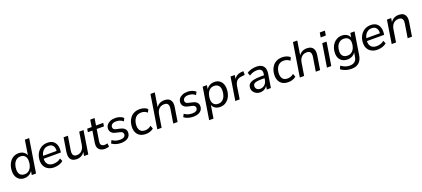

<svg xmlns="http://www.w3.org/2000/svg" viewBox="78 -2157 8343 3798"><g transform="rotate(-20 4249.5 -258.0)"><path d="M229 9Q173 9 131 -16.5Q89 -42 65.5 -89Q42 -136 42 -200Q42 -281 71 -348.5Q100 -416 154.5 -456Q209 -496 286 -496Q344 -496 389.5 -467Q435 -438 452 -380H445L496 -705H587L475 0H385L402 -101H410Q393 -67 366 -42.5Q339 -18 304.5 -4.5Q270 9 229 9ZM260 -63Q313 -63 350 -92.5Q387 -122 406 -172.5Q425 -223 425 -284Q425 -352 391.5 -388Q358 -424 299 -424Q246 -424 209.5 -394.5Q173 -365 153.5 -315Q134 -265 134 -203Q134 -135 167.5 -99Q201 -63 260 -63Z M859 9Q789 9 737.5 -17.5Q686 -44 658 -92.5Q630 -141 630 -207Q630 -287 662 -352.5Q694 -418 753 -457Q812 -496 892 -496Q969 -496 1014 -461Q1059 -426 1075 -368.5Q1091 -311 1082 -246L1079 -223H701L709 -281H1027L1009 -267Q1016 -313 1006 -349.5Q996 -386 968 -408Q940 -430 891 -430Q839 -430 804 -406.5Q769 -383 749.5 -347Q730 -311 724 -270L719 -245Q711 -190 725.5 -149Q740 -108 775.5 -85.5Q811 -63 865 -63Q911 -63 950.5 -76Q990 -89 1022 -117L1049 -56Q1016 -25 964.5 -8Q913 9 859 9Z M1330 9Q1278 9 1241.5 -12.5Q1205 -34 1190 -79Q1175 -124 1185 -194L1232 -487H1323L1276 -194Q1269 -151 1276 -122Q1283 -93 1304 -79Q1325 -65 1360 -65Q1404 -65 1437 -85Q1470 -105 1491 -140.5Q1512 -176 1519 -224L1561 -487H1652L1575 0H1486L1503 -108H1513Q1488 -52 1440.5 -21.5Q1393 9 1330 9Z M1929 9Q1871 9 1833 -13.5Q1795 -36 1780 -76Q1765 -116 1774 -170L1813 -417H1718L1729 -487H1824L1847 -635H1938L1915 -487H2067L2056 -417H1904L1866 -179Q1856 -119 1878 -93.5Q1900 -68 1948 -68Q1964 -68 1979 -71Q1994 -74 2006 -78L2014 -9Q2000 -1 1976 4Q1952 9 1929 9Z M2269 9Q2209 9 2157.5 -7Q2106 -23 2072 -51L2104 -112Q2128 -94 2155 -82Q2182 -70 2211 -64.5Q2240 -59 2270 -59Q2322 -59 2351.5 -79.5Q2381 -100 2381 -136Q2381 -160 2365 -176Q2349 -192 2319 -199L2224 -221Q2174 -232 2144.5 -264Q2115 -296 2115 -342Q2115 -386 2139.5 -420.5Q2164 -455 2210 -475.5Q2256 -496 2319 -496Q2352 -496 2384 -489Q2416 -482 2444 -468.5Q2472 -455 2491 -435L2460 -375Q2431 -402 2394 -415Q2357 -428 2315 -428Q2261 -428 2230.5 -406Q2200 -384 2200 -347Q2200 -324 2213.5 -308Q2227 -292 2257 -285L2351 -263Q2406 -250 2435.5 -220Q2465 -190 2465 -143Q2465 -95 2440.5 -61Q2416 -27 2371.5 -9Q2327 9 2269 9Z M2789 9Q2715 9 2667 -18.5Q2619 -46 2595 -95Q2571 -144 2571 -208Q2571 -262 2586.5 -313.5Q2602 -365 2634 -406Q2666 -447 2716 -471.5Q2766 -496 2835 -496Q2884 -496 2928 -480.5Q2972 -465 2998 -438L2967 -374Q2942 -398 2910 -410.5Q2878 -423 2839 -423Q2792 -423 2758.5 -404.5Q2725 -386 2704.5 -355Q2684 -324 2674 -286.5Q2664 -249 2664 -209Q2664 -143 2696 -103.5Q2728 -64 2800 -64Q2830 -64 2863.5 -76Q2897 -88 2925 -113L2950 -47Q2931 -29 2904 -16.5Q2877 -4 2847.5 2.5Q2818 9 2789 9Z M3028 0 3140 -705H3231L3179 -379H3168Q3193 -435 3240.5 -465.5Q3288 -496 3355 -496Q3409 -496 3445.5 -474.5Q3482 -453 3497.5 -408Q3513 -363 3502 -294L3455 0H3364L3411 -293Q3418 -337 3410.5 -365.5Q3403 -394 3382 -408Q3361 -422 3325 -422Q3278 -422 3244 -402.5Q3210 -383 3189 -347.5Q3168 -312 3161 -263L3119 0Z M3789 9Q3729 9 3677.5 -7Q3626 -23 3592 -51L3624 -112Q3648 -94 3675 -82Q3702 -70 3731 -64.5Q3760 -59 3790 -59Q3842 -59 3871.5 -79.5Q3901 -100 3901 -136Q3901 -160 3885 -176Q3869 -192 3839 -199L3744 -221Q3694 -232 3664.5 -264Q3635 -296 3635 -342Q3635 -386 3659.5 -420.5Q3684 -455 3730 -475.5Q3776 -496 3839 -496Q3872 -496 3904 -489Q3936 -482 3964 -468.5Q3992 -455 4011 -435L3980 -375Q3951 -402 3914 -415Q3877 -428 3835 -428Q3781 -428 3750.5 -406Q3720 -384 3720 -347Q3720 -324 3733.5 -308Q3747 -292 3777 -285L3871 -263Q3926 -250 3955.5 -220Q3985 -190 3985 -143Q3985 -95 3960.5 -61Q3936 -27 3891.5 -9Q3847 9 3789 9Z M4054 180 4160 -487H4249L4233 -386H4224Q4242 -420 4268.5 -445Q4295 -470 4330 -483Q4365 -496 4406 -496Q4463 -496 4504.5 -471Q4546 -446 4569.5 -398.5Q4593 -351 4593 -286Q4593 -206 4564 -139Q4535 -72 4480.5 -31.5Q4426 9 4348 9Q4290 9 4245 -20Q4200 -49 4183 -107H4191L4145 180ZM4336 -63Q4389 -63 4425.5 -92.5Q4462 -122 4481.5 -172.5Q4501 -223 4501 -284Q4501 -352 4467.5 -388Q4434 -424 4375 -424Q4322 -424 4285 -394.5Q4248 -365 4229 -315Q4210 -265 4210 -203Q4210 -135 4243.5 -99Q4277 -63 4336 -63Z M4670 0 4747 -487H4836L4817 -371H4807Q4825 -424 4869 -458Q4913 -492 4981 -497L5021 -500V-421L4960 -415Q4908 -411 4876 -392Q4844 -373 4827.5 -341Q4811 -309 4803 -265L4762 0Z M5193 9Q5150 9 5113.5 -10Q5077 -29 5054.5 -62.5Q5032 -96 5032 -138Q5032 -190 5061 -221.5Q5090 -253 5151 -268.5Q5212 -284 5307 -284H5388L5379 -226H5317Q5244 -226 5202 -218.5Q5160 -211 5141.5 -193Q5123 -175 5123 -144Q5123 -102 5151 -79.5Q5179 -57 5217 -57Q5252 -57 5282.5 -73Q5313 -89 5334.5 -118.5Q5356 -148 5362 -190L5381 -311Q5390 -366 5366 -395.5Q5342 -425 5280 -425Q5236 -425 5195 -412.5Q5154 -400 5115 -373L5091 -439Q5115 -457 5147.5 -469.5Q5180 -482 5217 -489Q5254 -496 5291 -496Q5362 -496 5403.5 -469.5Q5445 -443 5460 -396.5Q5475 -350 5465 -287L5419 0H5333L5350 -109H5360Q5347 -69 5320.5 -42.5Q5294 -16 5261 -3.5Q5228 9 5193 9Z M5789 9Q5715 9 5667 -18.5Q5619 -46 5595 -95Q5571 -144 5571 -208Q5571 -262 5586.5 -313.5Q5602 -365 5634 -406Q5666 -447 5716 -471.5Q5766 -496 5835 -496Q5884 -496 5928 -480.5Q5972 -465 5998 -438L5967 -374Q5942 -398 5910 -410.5Q5878 -423 5839 -423Q5792 -423 5758.5 -404.5Q5725 -386 5704.5 -355Q5684 -324 5674 -286.5Q5664 -249 5664 -209Q5664 -143 5696 -103.5Q5728 -64 5800 -64Q5830 -64 5863.5 -76Q5897 -88 5925 -113L5950 -47Q5931 -29 5904 -16.5Q5877 -4 5847.5 2.5Q5818 9 5789 9Z M6028 0 6140 -705H6231L6179 -379H6168Q6193 -435 6240.5 -465.5Q6288 -496 6355 -496Q6409 -496 6445.5 -474.5Q6482 -453 6497.5 -408Q6513 -363 6502 -294L6455 0H6364L6411 -293Q6418 -337 6410.5 -365.5Q6403 -394 6382 -408Q6361 -422 6325 -422Q6278 -422 6244 -402.5Q6210 -383 6189 -347.5Q6168 -312 6161 -263L6119 0Z M6687 -604 6703 -702H6811L6795 -604ZM6599 0 6677 -487H6768L6690 0Z M7052 189Q6983 189 6928 169.5Q6873 150 6829 119L6859 53Q6889 73 6916.5 87.5Q6944 102 6974.5 109.5Q7005 117 7040 117Q7104 117 7143.5 86Q7183 55 7193 -11L7211 -122L7219 -121Q7203 -87 7176.5 -62Q7150 -37 7115 -24.5Q7080 -12 7039 -12Q6981 -12 6937 -36Q6893 -60 6869 -105Q6845 -150 6845 -211Q6845 -267 6861.5 -318.5Q6878 -370 6910 -410Q6942 -450 6987.5 -473Q7033 -496 7091 -496Q7151 -496 7196.5 -467Q7242 -438 7259 -380L7251 -381L7268 -487H7357L7282 -16Q7272 52 7242.5 97.5Q7213 143 7166 166Q7119 189 7052 189ZM7064 -84Q7118 -84 7155 -113Q7192 -142 7211.5 -190Q7231 -238 7231 -294Q7232 -355 7198.5 -389.5Q7165 -424 7103 -424Q7050 -424 7012.5 -395Q6975 -366 6956 -318.5Q6937 -271 6937 -215Q6936 -153 6969.5 -118.5Q7003 -84 7064 -84Z M7664 9Q7594 9 7542.5 -17.5Q7491 -44 7463 -92.5Q7435 -141 7435 -207Q7435 -287 7467 -352.5Q7499 -418 7558 -457Q7617 -496 7697 -496Q7774 -496 7819 -461Q7864 -426 7880 -368.5Q7896 -311 7887 -246L7884 -223H7506L7514 -281H7832L7814 -267Q7821 -313 7811 -349.5Q7801 -386 7773 -408Q7745 -430 7696 -430Q7644 -430 7609 -406.5Q7574 -383 7554.5 -347Q7535 -311 7529 -270L7524 -245Q7516 -190 7530.5 -149Q7545 -108 7580.5 -85.5Q7616 -63 7670 -63Q7716 -63 7755.5 -76Q7795 -89 7827 -117L7854 -56Q7821 -25 7769.5 -8Q7718 9 7664 9Z M7962 0 8039 -487H8128L8111 -379H8102Q8127 -435 8174.5 -465.5Q8222 -496 8289 -496Q8343 -496 8379.5 -474.5Q8416 -453 8431.5 -408Q8447 -363 8436 -294L8389 0H8298L8345 -293Q8352 -337 8344.5 -365.5Q8337 -394 8316 -408Q8295 -422 8259 -422Q8212 -422 8178 -402.5Q8144 -383 8123 -347.5Q8102 -312 8095 -263L8053 0Z"/></g></svg>

Font: Nunito Sans 12pt Medium
Style: Italic
Weight: 500
Italic angle: -9°
Designer: Vernon Adams
Foundry: Vernon Adams
Version: Version 3.101;gftools[0.9.27]